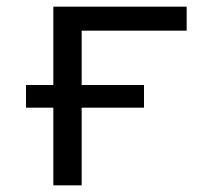

<svg xmlns="http://www.w3.org/2000/svg" viewBox="-20 -556 640 576"><path d="M58 -233V-301H412V-233ZM140 0V-536H540V-464H225V0Z"/></svg>

Font: Noto Sans Mono
Style: Regular
Weight: 400
Designer: Monotype Design Team
Foundry: Monotype Imaging Inc.
Version: Version 2.014